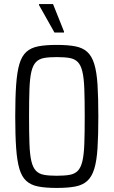

<svg xmlns="http://www.w3.org/2000/svg" viewBox="-20 -917 560 945"><path d="M259 8Q205 8 168.5 1Q132 -6 109.5 -26.5Q87 -47 75.5 -86Q64 -125 59.5 -188Q55 -251 55 -344Q55 -437 59.5 -500Q64 -563 75.5 -602Q87 -641 109.5 -661.5Q132 -682 168.5 -689Q205 -696 259 -696Q314 -696 350.5 -689Q387 -682 409.5 -661.5Q432 -641 444 -602Q456 -563 460 -500Q464 -437 464 -344Q464 -251 460 -188Q456 -125 444 -86Q432 -47 409.5 -26.5Q387 -6 350.5 1Q314 8 259 8ZM259 -52Q298 -52 323 -56.5Q348 -61 363 -76.5Q378 -92 385.5 -123.5Q393 -155 395 -208.5Q397 -262 397 -344Q397 -426 395 -479.5Q393 -533 385.5 -564.5Q378 -596 363 -611.5Q348 -627 323 -631.5Q298 -636 259 -636Q221 -636 196.5 -631.5Q172 -627 157 -611.5Q142 -596 134.5 -564.5Q127 -533 125 -479.5Q123 -426 123 -344Q123 -262 125 -208.5Q127 -155 134.5 -123.5Q142 -92 157 -76.5Q172 -61 196.5 -56.5Q221 -52 259 -52ZM248 -757 172 -892V-897H241L295 -762V-757Z"/></svg>

Font: Saira Condensed
Style: Regular
Weight: 400
Width: 3
Designer: Hector Gatti with collaboration of the Omnibus-Type team
Foundry: Omnibus-Type
Version: Version 1.101